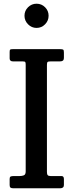

<svg xmlns="http://www.w3.org/2000/svg" viewBox="-20 -1015 396 1035"><path d="M233 -664.5V-88Q233 -75.5 237.2 -70.8Q241.5 -66 253 -66H311.5Q324.5 -66 324.5 -50V-17.5Q324.5 0 303.5 0H52.5Q41.5 0 36.8 -3.5Q32 -7 32 -17.5V-50.5Q32 -60 36.5 -63Q41 -66 55.5 -66H86Q99 -66 108.8 -70Q118.5 -74 118.5 -91V-665.5Q118.5 -676 116.5 -680Q114.5 -684 102.5 -684H50.5Q32 -684 32 -700V-735Q32 -745.5 35.2 -747.8Q38.5 -750 48.5 -750H305Q317.5 -750 321 -747Q324.5 -744 324.5 -731.5V-705.5Q324.5 -692 318.8 -688Q313 -684 302.5 -684H253Q240 -684 236.5 -680.8Q233 -677.5 233 -664.5ZM177 -864.5Q150.5 -864.5 131.2 -884Q112 -903.5 112 -930Q112 -957 131.2 -976Q150.5 -995 177 -995Q204 -995 223 -976Q242 -957 242 -930Q242 -903.5 223 -884Q204 -864.5 177 -864.5Z"/></svg>

Font: Besley* Narrow Medium
Style: Regular
Weight: 500
Width: 4
Designer: Owen Earl
Foundry: indestructible type*
Version: Version 3.000; ttfautohint (v1.8.3)